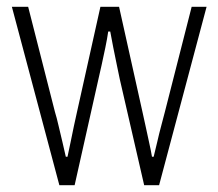

<svg xmlns="http://www.w3.org/2000/svg" viewBox="-20 -546 644 566"><path d="M155 0 15 -526H63L142 -216Q147 -200 152.5 -176Q158 -152 164 -127.5Q170 -103 174 -84H179Q183 -102 188 -126.5Q193 -151 198 -175Q203 -199 207 -216L276 -526H331L400 -216Q404 -199 409 -175Q414 -151 419.5 -126.5Q425 -102 428 -84H433Q438 -103 443.5 -127.5Q449 -152 455.5 -176Q462 -200 466 -216L545 -526H589L449 0H405L333 -313Q330 -329 324.5 -354Q319 -379 314 -405.5Q309 -432 305 -453H299Q296 -432 290.5 -405.5Q285 -379 279.5 -354Q274 -329 270 -312L200 0Z"/></svg>

Font: Archivo SemiCondensed Thin
Style: Regular
Weight: 250
Width: 4
Designer: Hector Gatti
Foundry: Omnibus-Type
Version: Version 2.001